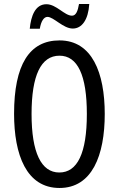

<svg xmlns="http://www.w3.org/2000/svg" viewBox="-20 -925 590 955"><path d="M128 -782H178C184 -819 198 -841 216 -841C247 -841 294 -783 342 -783C387 -783 419 -826 424 -905H373C367 -870 358 -847 338 -847C301 -847 260 -904 211 -904C155 -904 134 -845 128 -782ZM501 -358C501 -563 438 -724 276 -724C126 -724 50 -603 50 -359C50 -156 111 10 276 10C438 10 501 -152 501 -358ZM137 -358C137 -549 183 -648 276 -648C366 -648 412 -551 412 -358C412 -163 365 -67 275 -67C185 -67 137 -166 137 -358Z"/></svg>

Font: Noto Sans Sinhala ExtraCondensed
Style: Regular
Weight: 400
Width: 2
Designer: Jelle Bosma - Monotype Design Team
Foundry: Monotype Imaging Inc.
Version: Version 2.006